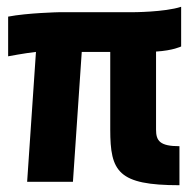

<svg xmlns="http://www.w3.org/2000/svg" viewBox="-20 -536 570 566"><path d="M305 -154C305 -30 328 10 509 10V-105C451 -105 440 -121 440 -154V-384C490 -387 514 -399 514 -399V-516C465 -500 370 -500 370 -500H154C154 -500 61 -498 4 -487V-370C4 -370 51 -379 86 -383L60 0H195L221 -383H305Z"/></svg>

Font: TitilliumText22L
Style: 999 wt
Weight: 900
Designer: Campivisivi
Foundry: Campivisivi
Version: 1.000